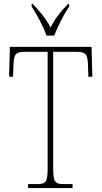

<svg xmlns="http://www.w3.org/2000/svg" viewBox="-20 -951 514 971"><path d="M215 -771H254C271 -816 304 -880 330 -918V-931H324C283 -888 260 -860 236 -812C210 -860 186 -888 146 -931H140V-918C165 -880 200 -816 215 -771ZM122 0H347V-20H305C255 -20 249 -31 249 -108V-689H365C417 -689 423 -675 425 -620L427 -563H447L443 -714H30L26 -563H46L48 -620C50 -675 56 -689 108 -689H221V-108C221 -31 215 -20 165 -20H122Z"/></svg>

Font: Noto Serif Hebrew Condensed Thin
Style: Regular
Weight: 100
Width: 3
Designer: Monotype Design Team
Foundry: Monotype Imaging Inc.
Version: Version 2.004